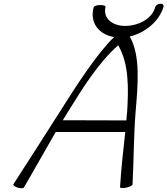

<svg xmlns="http://www.w3.org/2000/svg" viewBox="-20 -997 898 1030"><path d="M108 9C164 -86 224 -195 279 -289H652C641 -190 630 -91 624 7C624 12 638 13 656 10C674 6 690 -1 691 -7C698 -139 697 -271 708 -404C720 -544 734 -700 676 -801C757 -820 834 -882 857 -960C860 -970 854 -977 841 -977C829 -977 817 -970 813 -960C797 -896 722 -858 651 -858C584 -858 531 -898 546 -960C548 -965 536 -970 519 -970C501 -970 486 -965 483 -960C459 -876 510 -812 592 -798C502 -712 391 -540 307 -407C223 -274 123 -119 52 -9C49 -4 58 4 73 9C89 14 104 14 108 9ZM342 -393C421 -520 505 -658 614 -754C672 -655 670 -524 662 -396C660 -381 659 -366 658 -351L317 -352C325 -366 334 -380 342 -393Z"/></svg>

Font: Nupuram ExtraLight Oblique
Style: Regular
Weight: 200
Designer: Santhosh Thottingal (santhosh.thottingal@gmail.com)
Foundry: SMC
Version: Version 1.000